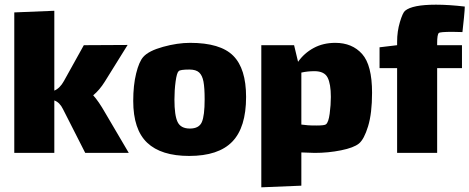

<svg xmlns="http://www.w3.org/2000/svg" viewBox="-20 -653 2005 820"><path d="M530 0H344L249 -187Q235 -216 212 -224V0H41V-600L212 -607V-266Q236 -276 253 -307L338 -460L525 -461L428 -305Q405 -268 378 -246Q401 -221 430 -170Z M549 -222Q549 -289 561.5 -339.5Q574 -390 592 -410Q615 -436 676.5 -453Q738 -470 792 -470Q921 -470 976 -415Q1031 -360 1031 -239Q1031 -109 972 -48Q913 13 788 13Q668 13 608.5 -43.5Q549 -100 549 -222ZM854 -229Q854 -278 849 -304.5Q844 -331 830.5 -343.5Q817 -356 789 -356Q749 -356 743 -349Q735 -342 730 -305Q725 -268 725 -228Q725 -160 738.5 -132Q752 -104 791 -104Q830 -104 842 -131.5Q854 -159 854 -229Z M1569 -257Q1569 -169 1552 -113.5Q1535 -58 1513 -40Q1491 -22 1436.5 -11Q1382 0 1324 0Q1307 0 1267 -2V140L1096 147V-460H1236L1253 -389Q1279 -426 1319.5 -448Q1360 -470 1412 -470Q1484 -470 1526.5 -422.5Q1569 -375 1569 -257ZM1393 -239Q1393 -295 1379 -322Q1365 -349 1323 -349Q1293 -349 1267 -343V-121L1295 -118Q1308 -117 1332 -117Q1366 -117 1372 -122Q1383 -130 1388 -167.5Q1393 -205 1393 -239Z M1847 -469V-460H1953V-362H1847V0H1676V-362H1601V-451L1676 -460V-475Q1676 -519 1688 -559Q1700 -599 1710 -607Q1741 -633 1842 -633Q1897 -633 1965 -625Q1965 -613 1961.5 -577Q1958 -541 1955 -516L1912 -517Q1859 -517 1854 -512Q1847 -505 1847 -469Z"/></svg>

Font: Lalezar
Style: Regular
Weight: 400
Designer: Borna Izadpanah
Foundry: Borna Izadpanah
Version: Version 1.004